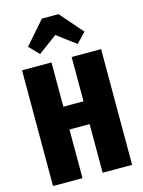

<svg xmlns="http://www.w3.org/2000/svg" viewBox="-139 -1034 827 1114"><g transform="rotate(-15 275.0 -477.5)"><path d="M335 0V-292H214V0H37V-695H214V-429H335V-695H512V0ZM163 -759 106 -818 226 -955H326L445 -818L389 -759L276 -843Z"/></g></svg>

Font: Fira Sans Extra Condensed ExtraBold
Style: Regular
Weight: 800
Width: 1
Designer: Carrois Corporate & Edenspiekermann AG
Foundry: Carrois Corporate GbR & Edenspiekermann AG
Version: Version 4.203